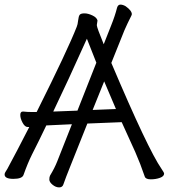

<svg xmlns="http://www.w3.org/2000/svg" viewBox="-21 -769 732 833"><path d="M429 -577 461 -658Q478 -700 487 -736Q491 -749 501.5 -749Q512 -749 524 -742Q551 -723 551 -707Q551 -704 543 -689Q535 -674 519 -638L462 -496Q621 -121 680 -36Q691 -20 691 -16Q691 -4 673 2.5Q655 9 633 9Q611 9 607 -3Q588 -59 566 -109L507 -239L358 -233L283 -45Q264 2 254 31Q250 44 235.5 44Q221 44 207 32.5Q193 21 193 10Q193 -1 196 -7Q216 -40 227 -68L291 -230L184 -225H180Q164 -191 148 -159L118 -99Q99 -61 81 -10Q75 7 37 7Q-1 7 -1 -12Q-1 -18 3 -23.5Q7 -29 11 -36.5Q15 -44 24.5 -62Q34 -80 53.5 -116.5Q73 -153 106 -218H99Q87 -218 77 -236.5Q67 -255 67 -270Q67 -285 78 -285H80Q98 -283 119 -283H138Q273 -553 312 -653Q316 -662 318 -680.5Q320 -699 325 -705Q330 -711 345.5 -711Q361 -711 380 -702Q399 -693 402 -680L399 -660Q399 -650 429 -577ZM431 -416 381 -292 482 -296Q454 -361 431 -416ZM397 -497Q373 -557 356 -601Q273 -416 210 -285L315 -289Z"/></svg>

Font: LXGW Bright GB
Style: Regular
Weight: 400
Designer: Christian Thalmann (Catharsis Fonts)
Foundry: LXGW / Christian Thalmann (Catharsis Fonts) / Fontworks Inc.
Version: Version 5.510